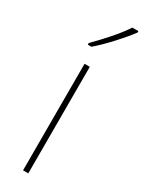

<svg xmlns="http://www.w3.org/2000/svg" viewBox="-204 -794 622 824"><g transform="rotate(30 106.5 -382.5)"><path d="M109 0H83V-528H109ZM213 -758Q187 -723 147.5 -680Q108 -637 72 -606H54V-614Q88 -648 124 -689Q160 -730 183 -765H213Z"/></g></svg>

Font: Noto Sans Thai SemCond Thin
Style: Regular
Weight: 100
Width: 4
Designer: Monotype Design Team
Foundry: Monotype Imaging Inc.
Version: Version 2.002; ttfautohint (v1.8.4.7-5d5b)